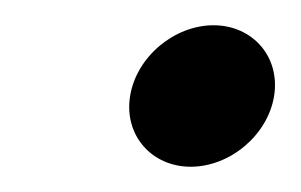

<svg xmlns="http://www.w3.org/2000/svg" viewBox="-20 -356 238 152"><path d="M131 -224C162 -224 192 -249 197 -280C202 -311 180 -336 149 -336C118 -336 88 -311 83 -280C78 -249 100 -224 131 -224Z"/></svg>

Font: Charger Pro
Style: LitObl
Weight: 300
Designer: Jasper
Foundry: Cannot Into Space Fonts
Version: Version 1.09